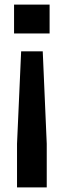

<svg xmlns="http://www.w3.org/2000/svg" viewBox="-20 -620 278 840"><path d="M72.5 -395.5 54.5 9V200H184.5V9L167 -395.5ZM41.5 -600V-473.5H197V-600Z"/></svg>

Font: Big Shoulders Stencil Display ExtraBold
Style: Regular
Weight: 800
Designer: Patric King
Foundry: XO Type Co
Version: Version 1.000